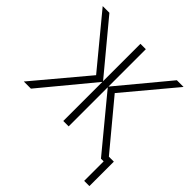

<svg xmlns="http://www.w3.org/2000/svg" viewBox="-227 -895 1256 1256"><g transform="rotate(45 401.0 -267.0)"><path d="M365.2 -713.9H415V-368.2L702.1 -713.9H764.2L474.1 -367.2L741.2 -45.9H787.1V180.2H738.8V0H713.9L415 -361.8V0H365.2V-361.8L65.9 0H0L305.2 -363.8L16.1 -713.9H78.1L365.2 -368.2Z"/></g></svg>

Font: OpenSans-Light
Style: Regular
Weight: 300
Foundry: Ascender Corporation
Version: Version 1.10